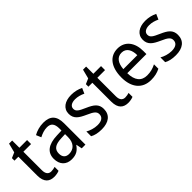

<svg xmlns="http://www.w3.org/2000/svg" viewBox="105 -1481 2313 2313"><g transform="rotate(-45 1261.0 -324.5)"><path d="M239 -62C194 -62 168 -92 168 -153V-468H299V-536H168V-659H115L85 -541L16 -511V-468H83V-148C83 -30 141 10 220 10C251 10 285 3 305 -6V-73C288 -67 262 -62 239 -62Z M585 -546C521 -546 462 -528 417 -502L444 -438C486 -460 530 -476 577 -476C640 -476 673 -443 673 -357V-324L593 -321C441 -316 366 -256 366 -149C366 -49 425 10 517 10C594 10 636 -17 676 -75H679L694 0H757V-364C757 -486 704 -546 585 -546ZM605 -260 673 -263V-213C673 -111 617 -59 540 -59C488 -59 454 -87 454 -149C454 -218 494 -256 605 -260Z M1219 -147C1219 -231 1166 -268 1077 -307C988 -346 958 -364 958 -409C958 -449 993 -475 1055 -475C1100 -475 1143 -462 1182 -443L1212 -511C1167 -533 1117 -546 1059 -546C950 -546 876 -494 876 -405C876 -319 932 -284 1023 -243C1111 -205 1136 -181 1136 -140C1136 -92 1102 -62 1028 -62C972 -62 914 -82 877 -104V-23C914 -2 962 10 1028 10C1146 10 1219 -44 1219 -147Z M1499 -62C1454 -62 1428 -92 1428 -153V-468H1559V-536H1428V-659H1375L1345 -541L1276 -511V-468H1343V-148C1343 -30 1401 10 1480 10C1511 10 1545 3 1565 -6V-73C1548 -67 1522 -62 1499 -62Z M1848 -546C1716 -546 1635 -443 1635 -264C1635 -94 1721 10 1868 10C1931 10 1976 -1 2025 -25V-100C1975 -75 1931 -63 1874 -63C1777 -63 1724 -127 1722 -252H2048V-306C2048 -447 1975 -546 1848 -546ZM1847 -476C1926 -476 1961 -409 1961 -320H1723C1731 -421 1774 -476 1847 -476Z M2481 -147C2481 -231 2428 -268 2339 -307C2250 -346 2220 -364 2220 -409C2220 -449 2255 -475 2317 -475C2362 -475 2405 -462 2444 -443L2474 -511C2429 -533 2379 -546 2321 -546C2212 -546 2138 -494 2138 -405C2138 -319 2194 -284 2285 -243C2373 -205 2398 -181 2398 -140C2398 -92 2364 -62 2290 -62C2234 -62 2176 -82 2139 -104V-23C2176 -2 2224 10 2290 10C2408 10 2481 -44 2481 -147Z"/></g></svg>

Font: Noto Sans Thai Looped SemiCondensed
Style: Regular
Weight: 400
Width: 4
Designer: Sasikarn Vongin, Ben Mitchell
Foundry: The Fontpad Ltd
Version: Version 1.001